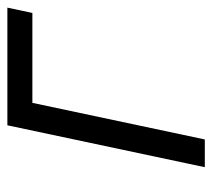

<svg xmlns="http://www.w3.org/2000/svg" viewBox="-47 -517 564 510"><g transform="rotate(-90 235.0 -262.0)"><path d="M455.6 -458H216.8L119.6 0H45.9L157.2 -524.4H469.7Z"/></g></svg>

Font: Tuffy
Style: Italic
Weight: 400
Italic angle: -12°
Designer: Thatcher Ulrich, Karoly Barta and Michael Everson
Version: Version 001.271